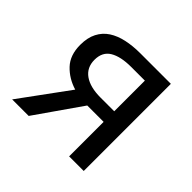

<svg xmlns="http://www.w3.org/2000/svg" viewBox="-136 -695 846 846"><g transform="rotate(45 287.0 -271.5)"><path d="M36 0 202 -227Q149 -243 113.5 -280.5Q78 -318 78 -382Q78 -427 94 -458Q110 -489 138.5 -507.5Q167 -526 206 -534.5Q245 -543 291 -543H482V0H391V-215H289L139 0ZM169 -380Q169 -332 205 -306.5Q241 -281 306 -281H391V-472H306Q241 -472 205 -450.5Q169 -429 169 -380Z"/></g></svg>

Font: Kinto Sans
Style: Regular
Weight: 400
Designer: Authors: Ryoko NISHIZUKA  (kana & ideographs); Paul D. Hunt (Latin, Greek & Cyrillic); Wenlong ZHANG  (bopomofo); Sandol
Foundry: Adobe Systems Incorporated, ookami Inc.
Version: Version 0.001